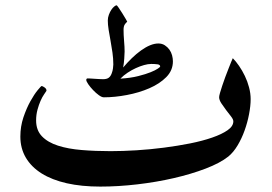

<svg xmlns="http://www.w3.org/2000/svg" viewBox="-20 -669 1010 714"><path d="M912.1 -300.3Q912.1 -275.4 906.2 -244.6Q900.4 -213.9 889.6 -183.8Q878.9 -153.8 863.5 -128.2Q848.1 -102.5 829.1 -86.9Q798.3 -62.5 744.6 -42Q690.9 -21.5 626.2 -6.6Q561.5 8.3 490.5 16.6Q419.4 24.9 353 24.9Q283.2 24.9 228.3 12.5Q173.3 0 135 -23.9Q96.7 -47.9 76.2 -82.5Q55.7 -117.2 55.7 -161.1Q55.7 -198.7 67.1 -232.7Q78.6 -266.6 93 -292.5Q107.4 -318.4 120.1 -333.7Q132.8 -349.1 134.8 -349.1Q138.2 -349.1 145.5 -344Q152.8 -338.9 152.8 -332.5V-332Q152.8 -331.5 152.3 -330.6Q150.4 -327.1 143.8 -317.9Q137.2 -308.6 130.9 -294.2Q124.5 -279.8 119.4 -261Q114.3 -242.2 114.3 -221.2Q114.3 -184.6 136 -162.1Q157.7 -139.6 195.6 -127.4Q233.4 -115.2 283.9 -111.1Q334.5 -106.9 391.1 -106.9Q436 -106.9 487.5 -110.1Q539.1 -113.3 589.8 -119.9Q640.6 -126.5 687 -135.7Q733.4 -145 769.3 -157.5Q805.2 -169.9 826.4 -184.8Q847.7 -199.7 847.7 -217.8Q847.7 -225.1 839.1 -236.1Q830.6 -247.1 821 -259.5Q811.5 -272 803.2 -284.7Q794.9 -297.4 794.9 -307.6Q794.9 -312 798.1 -323.5Q801.3 -335 806.4 -350.1Q811.5 -365.2 817.6 -382.1Q823.7 -398.9 829.6 -413.3Q835.4 -427.7 839.6 -438.5Q843.8 -449.2 845.7 -452.6Q857.4 -440.9 869.1 -423.8Q880.9 -406.7 890.6 -386.5Q900.4 -366.2 906.2 -344Q912.1 -321.8 912.1 -300.3ZM623 -440.9Q623 -407.2 598.4 -382.3Q573.7 -357.4 535.4 -340.8Q497.1 -324.2 451.9 -315.7Q406.7 -307.1 366.2 -307.1Q358.4 -307.1 347.4 -315.2Q336.4 -323.2 326.2 -334Q315.9 -344.7 308.3 -355.7Q300.8 -366.7 300.8 -371.6Q300.8 -377.4 306.2 -377.4Q309.6 -377.4 316.7 -377Q323.7 -376.5 332 -376L348.6 -375Q356.9 -374.5 363.3 -374.5Q377 -374.5 384.3 -379.9Q391.6 -385.3 395.5 -396.5Q398.9 -405.3 400.1 -414.6Q401.4 -423.8 401.4 -429.2Q401.4 -451.2 398.2 -473.6Q395 -496.1 391.1 -517.3Q387.2 -538.6 384 -558.1Q380.9 -577.6 380.9 -592.8Q380.9 -603.5 384.8 -614Q388.7 -624.5 393.8 -632.3Q398.9 -640.1 404.8 -644.8Q410.6 -649.4 413.6 -649.4Q415 -649.4 421.4 -640.1Q427.7 -630.9 434.8 -619.6Q441.9 -608.4 447.5 -598.6Q453.1 -588.9 453.1 -588.4Q447.8 -584 443.6 -577.4Q439.5 -570.8 439.5 -558.1Q439.5 -539.6 441.4 -516.8Q443.4 -494.1 443.4 -477.5Q443.4 -468.8 442.1 -451.4Q440.9 -434.1 438 -418Q453.6 -436.5 470.5 -452.9Q487.3 -469.2 504.4 -481.4Q521.5 -493.7 537.8 -500.5Q554.2 -507.3 568.8 -507.3Q582.5 -507.3 592.8 -500.7Q603 -494.1 609.9 -484.6Q616.7 -475.1 619.9 -463.4Q623 -451.7 623 -440.9ZM575.7 -421.4Q575.7 -428.7 565.2 -429.9Q554.7 -431.2 542.5 -431.2Q530.3 -431.2 515.6 -427Q501 -422.9 485.4 -415.8Q469.7 -408.7 454.6 -398.7Q439.5 -388.7 427.7 -376.5Q465.8 -378.9 493.9 -386Q522 -393.1 540 -400.4Q558.1 -407.7 566.9 -413.8Q575.7 -419.9 575.7 -421.4Z"/></svg>

Font: Accordance
Style: Bold-Italic
Weight: 700
Italic angle: -11°
Version: Version 1.2 (build January 31, 2020) Miklal Software Solutio